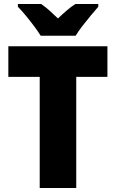

<svg xmlns="http://www.w3.org/2000/svg" viewBox="-20 -1040 583 967"><path d="M364 -93H180V-653H22V-807H521V-653H364ZM185 -860Q172 -881 151.5 -908.5Q131 -936 109 -962.5Q87 -989 70 -1006V-1020H187Q209 -1005 228.5 -987.5Q248 -970 272 -947Q296 -970 317 -988Q338 -1006 360 -1020H475V-1006Q459 -988 437.5 -962Q416 -936 395 -909Q374 -882 361 -860Z"/></svg>

Font: Noto Sans Telugu UI SemiCondensed Black
Style: Regular
Weight: 900
Width: 4
Designer: Jelle Bosma - Monotype Design Team
Foundry: Monotype Imaging Inc.
Version: Version 2.005; ttfautohint (v1.8.4.7-5d5b)